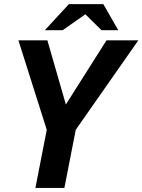

<svg xmlns="http://www.w3.org/2000/svg" viewBox="-20 -928 703 948"><path d="M201.2 -778.8H289.1L401.4 -857.4L481.4 -778.8H564L490.2 -907.7H320.3ZM154.8 0H297.9L354 -287.1L663.1 -729H505.9L305.2 -412.1L213.9 -729H70.8L210.9 -287.1Z"/></svg>

Font: Hack
Style: Bold Oblique
Weight: 700
Italic angle: -12°
Monospace: yes
Designer: Christopher Simpkins
Foundry: Christopher Simpkins
Version: Version 2.010